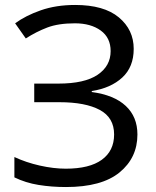

<svg xmlns="http://www.w3.org/2000/svg" viewBox="-20 -744 628 774"><path d="M519 -547Q519 -474 473 -431.5Q427 -389 350 -377V-373Q440 -361 487 -317Q534 -273 534 -202Q534 -108 462 -49Q390 10 246 10Q188 10 135.5 1.5Q83 -7 38 -29V-111Q85 -89 140.5 -76.5Q196 -64 245 -64Q341 -64 390.5 -100Q440 -136 440 -202Q440 -270 382 -301Q324 -332 220 -332H118V-407H215Q321 -407 373.5 -442.5Q426 -478 426 -538Q426 -592 386 -621Q346 -650 282 -650Q215 -650 170.5 -633Q126 -616 84 -589L41 -650Q83 -681 144.5 -702.5Q206 -724 283 -724Q399 -724 459 -674Q519 -624 519 -547Z"/></svg>

Font: Go Noto Current
Style: Regular
Weight: 400
Designer: Monotype Design Team
Foundry: Monotype Imaging Inc.
Version: Version 2.007; ttfautohint (v1.8) -l 8 -r 50 -G 200 -x 14 -D